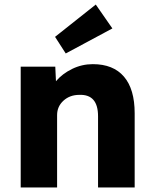

<svg xmlns="http://www.w3.org/2000/svg" viewBox="-20 -824 675 844"><path d="M71 0V-531H223L226 -467Q254 -500 297 -521Q340 -542 388 -542Q478 -542 525 -487Q572 -432 572 -326V0H411V-313Q411 -410 329 -407Q287 -407 259 -381.5Q231 -356 231 -318V0ZM269 -589 222 -662 401 -804 474 -699Z"/></svg>

Font: Lexend
Style: Bold
Weight: 700
Designer: Bonnie Shaver-Troup, Thomas Jockin
Foundry: Lexend
Version: Version 1.007; ttfautohint (v1.8.3)